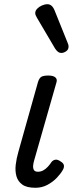

<svg xmlns="http://www.w3.org/2000/svg" viewBox="-20 -873 345 910"><path d="M148 17Q107 17 86 2Q65 -13 58 -37.5Q51 -62 54.5 -92Q58 -122 67 -153L160 -484Q166 -503 176 -509Q186 -515 209 -515Q232 -515 242 -506.5Q252 -498 248 -484L142 -113Q138 -100 137 -87.5Q136 -75 141 -67Q146 -59 160 -59Q173 -59 185 -65.5Q197 -72 207 -83Q217 -94 224 -105Q231 -114 242 -116Q253 -118 267 -108Q282 -99 283 -88.5Q284 -78 278 -68Q268 -50 249.5 -30.5Q231 -11 205 3Q179 17 148 17ZM270 -622Q263 -622 256 -626.5Q249 -631 241 -643L155 -789Q152 -795 149.5 -800Q147 -805 147 -811Q147 -822 156 -831.5Q165 -841 178.5 -847Q192 -853 205 -853Q227 -853 239 -823L301 -669Q303 -665 304 -660.5Q305 -656 305 -652Q305 -638 293.5 -630Q282 -622 270 -622Z"/></svg>

Font: Playwrite TZ
Style: Regular
Weight: 400
Designer: Veronika Burian, José Scaglione
Foundry: TypeTogether
Version: Version 1.002